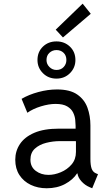

<svg xmlns="http://www.w3.org/2000/svg" viewBox="-20 -1010 602 1038"><path d="M320.3 -807.6 281.2 -849.6 426.8 -990.2 470.7 -935.5ZM285.2 -585Q241.2 -585 211.9 -614.5Q182.6 -644 182.6 -685.5Q182.6 -729.5 211.9 -757.8Q241.2 -786.1 285.2 -786.1Q328.6 -786.1 358.2 -757.8Q387.7 -729.5 387.7 -685.5Q387.7 -644 358.4 -614.5Q329.1 -585 285.2 -585ZM285.2 -631.8Q309.6 -631.8 324.2 -647.7Q338.9 -663.6 338.9 -685.5Q338.9 -710 323.7 -724.6Q308.6 -739.3 285.2 -739.3Q263.2 -739.3 247.3 -724.6Q231.4 -710 231.4 -685.5Q231.4 -663.6 247.3 -647.7Q263.2 -631.8 285.2 -631.8ZM232.4 7.8Q184.6 7.8 146 -10.7Q107.4 -29.3 85 -63.7Q62.5 -98.1 62.5 -146.5Q62.5 -193.4 87.9 -231.4Q113.3 -269.5 165.5 -292Q217.8 -314.5 298.8 -314.5H388.7V-330.1Q388.7 -342.8 386.7 -362.5Q384.8 -382.3 375.2 -401.9Q365.7 -421.4 343.3 -434.8Q320.8 -448.2 280.3 -448.2Q244.6 -448.2 201.4 -435.1Q158.2 -421.9 127.9 -400.4L96.7 -475.6Q135.7 -498.5 187.5 -512.5Q239.3 -526.4 288.1 -526.4Q358.4 -526.4 397.7 -499Q437 -471.7 452.9 -427.5Q468.8 -383.3 468.8 -332V-150.4Q468.8 -117.7 475.3 -98.6Q481.9 -79.6 500 -72.3L509.8 -68.4L478.5 7.8L464.8 2Q439 -8.8 420.2 -29.8Q401.4 -50.8 398.9 -72.3H396.5Q374.5 -38.1 331.5 -15.1Q288.6 7.8 232.4 7.8ZM242.2 -64.5Q274.4 -64.5 308.8 -78.9Q343.3 -93.3 366.9 -120.8Q390.6 -148.4 390.6 -188.5V-242.2L390.1 -247.1H304.7Q266.6 -247.1 229.7 -237.8Q192.9 -228.5 168.7 -206.5Q144.5 -184.6 144.5 -146.5Q144.5 -107.9 173.3 -86.2Q202.1 -64.5 242.2 -64.5Z"/></svg>

Font: Reddit Mono
Style: Regular
Weight: 400
Monospace: yes
Designer: Stephen Hutchings
Foundry: Reddit
Version: Version 1.014; ttfautohint (v1.8.4.7-5d5b)